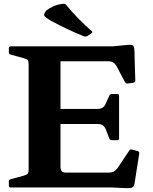

<svg xmlns="http://www.w3.org/2000/svg" viewBox="-20 -995 814 1019"><path d="M466 -819 444 -804Q434 -799 426 -802Q388 -817 341 -839Q294 -861 252 -884Q218 -904 214.5 -912Q211 -920 225 -938Q240 -951 263 -961.5Q286 -972 316 -975Q326 -976 332 -968Q363 -930 398.5 -894Q434 -858 467 -830Q474 -823 466 -819ZM37 0Q27 0 27 -10V-32Q27 -41 37 -44L107 -63Q124 -68 128 -74.5Q132 -81 132 -96V-653Q132 -668 128 -674.5Q124 -681 107 -686L37 -705Q27 -708 27 -717V-739Q27 -749 37 -749H578L660 -757Q683 -759 688.5 -751Q694 -743 694 -704L698 -568Q698 -558 688 -556L659 -552Q650 -550 644 -558L599 -643Q590 -658 579.5 -664Q569 -670 555 -670H301V-417H496Q514 -417 524 -423.5Q534 -430 540 -443L560 -487Q564 -496 575 -496H602Q612 -496 612 -486V-260Q612 -251 602 -251H574Q564 -251 560 -260L541 -310Q533 -326 523 -331.5Q513 -337 498 -337H301V-110Q301 -93 308 -86Q315 -79 330 -79H556Q574 -79 584.5 -85Q595 -91 604 -103L666 -196Q670 -204 681 -201L711 -193Q720 -190 719 -180L695 -27Q692 -5 682.5 0Q673 5 635 3L574 0Z"/></svg>

Font: Hahmlet
Style: Bold
Weight: 700
Designer: Minjoo Ham & Mark Frömberg
Foundry: hypertype
Version: Version 1.002; ttfautohint (v1.8.3)